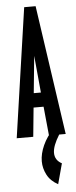

<svg xmlns="http://www.w3.org/2000/svg" viewBox="-59 -665 369 937"><g transform="rotate(-5 125.0 -196.5)"><path d="M163 0 149 -142H100L86 0H5L97 -634H153L245 0ZM125 -393 107 -212H142ZM214 141 187 241Q150 221 133.5 189Q117 157 117 123Q117 86 135.5 45Q154 4 188 -31L213 0Q180 53 180 87Q180 123 214 141Z"/></g></svg>

Font: Inconsolata UltraCondensed ExtraBold
Style: Regular
Weight: 800
Width: 1
Monospace: yes
Designer: Raph Levien, Cyreal, Brenton Simpson
Foundry: Raph Levien, Cyreal, Google
Version: Version 3.001; ttfautohint (v1.8.2.53-6de2)